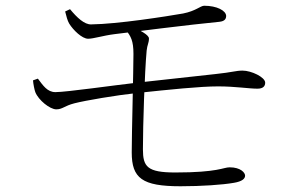

<svg xmlns="http://www.w3.org/2000/svg" viewBox="-20 -682 1040 669"><path d="M609 -33C682 -33 755 -38 795 -45C825 -50 834 -60 834 -70C834 -80 819 -99 780 -99C758 -99 740 -81 591 -81C493 -81 478 -101 478 -162C478 -246 484 -429 491 -506C493 -526 499 -532 499 -548C499 -560 469 -577 435 -590L418 -578C436 -556 445 -540 445 -494C445 -437 439 -215 439 -151C439 -61 475 -33 609 -33ZM176 -301C198 -301 204 -313 239 -322C278 -332 384 -350 458 -358C571 -370 677 -381 740 -381C800 -381 847 -373 877 -373C897 -373 904 -382 904 -394C904 -413 856 -436 825 -436C802 -436 789 -430 731 -424C668 -417 561 -405 458 -394C378 -385 211 -361 173 -361C145 -361 130 -384 112 -408L95 -402C96 -389 100 -369 103 -361C114 -333 154 -301 176 -301ZM287 -547C306 -547 339 -558 379 -563C426 -569 649 -597 744 -606C764 -608 768 -617 768 -627C767 -645 736 -662 691 -662C677 -661 663 -644 618 -635C561 -625 389 -598 298 -597C274 -596 248 -621 224 -650L207 -642C211 -626 215 -610 221 -600C235 -577 266 -547 287 -547Z"/></svg>

Font: Source Han Serif TW VF
Style: Regular
Weight: 250
Designer: Ryoko NISHIZUKA 西塚涼子 (kana & ideographs); Frank Grießhammer (Latin, Greek & Cyrillic); Wenlong ZHANG 张文龙 (bopomofo); San
Foundry: Adobe
Version: Version 2.002;hotconv 1.1.0;makeotfexe 2.6.0